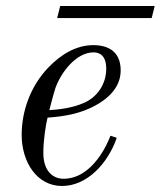

<svg xmlns="http://www.w3.org/2000/svg" viewBox="-20 -606 534 638"><path d="M170 -546H484L494 -586H180ZM52 -158C52 -67 103 12 186 12C269 12 338 -62 368 -148L347 -155C339 -133 289 -12 191 -12C159 -12 124 -34 124 -98C124 -140 132 -191 138 -215C174 -218 229 -223 280 -247C340 -275 381 -316 381 -372C381 -436 338 -456 290 -456C234 -456 183 -426 140 -381C80 -318 52 -235 52 -158ZM144 -240C146 -249 159 -298 164 -313C182 -364 232 -432 291 -432C313 -432 333 -419 333 -378C333 -324 301 -283 261 -265C219 -246 173 -242 144 -240Z"/></svg>

Font: Old Standard
Style: Italic
Weight: 400
Italic angle: -15.2°
Designer: Alexey Kryukov <alexios@thessalonica.org.ru>
Version: Version 2.0